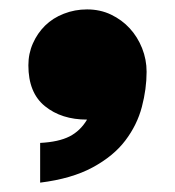

<svg xmlns="http://www.w3.org/2000/svg" viewBox="-20 -247 370 406"><path d="M64.9 55.2Q104 53.2 127 41.5Q149.9 29.8 164.1 5.9Q109.9 5.9 75 -22.5Q40 -50.8 40 -108.9Q40 -133.8 49.6 -155.3Q59.1 -176.8 75.4 -192.9Q91.8 -209 115 -218Q138.2 -227.1 164.1 -227.1Q191.9 -227.1 214.8 -216.1Q237.8 -205.1 254.4 -187Q271 -168.9 280.5 -145Q290 -121.1 290 -95.2Q290 -59.1 280 -21Q270 17.1 245.1 50Q220.2 83 176 106.9Q131.8 130.9 64.9 139.2Z"/></svg>

Font: Ultra
Style: Regular
Weight: 400
Designer: Astigmatic (AOETI)
Foundry: Astigmatic (AOETI)
Version: Version 1.000